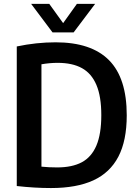

<svg xmlns="http://www.w3.org/2000/svg" viewBox="-20 -968 719 996"><path d="M67 -3V-727Q168.5 -748.5 268.5 -748.5Q453.5 -748.5 545.5 -655.8Q637.5 -563 637.5 -370Q637.5 -238.5 594 -155.2Q550.5 -72 463.8 -32.2Q377 7.5 244.5 7.5Q160 7.5 67 -3ZM505.5 -370.5Q505.5 -467.5 480.2 -527.2Q455 -587 405.2 -614.5Q355.5 -642 279 -642Q239 -642 195 -634.5V-103.5Q233 -99.5 276 -99.5Q354 -99.5 404.2 -126.2Q454.5 -153 480 -212.8Q505.5 -272.5 505.5 -370.5ZM379 -948H473.5L362 -800H252.5L141.5 -948H235.5L307.5 -848Z"/></svg>

Font: Encode Sans Semi Condensed SmBd
Style: Regular
Weight: 600
Width: 4
Designer: Multiple Designers
Foundry: Impallari Type
Version: Version 2.000